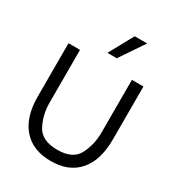

<svg xmlns="http://www.w3.org/2000/svg" viewBox="-221 -1084 1127 1227"><g transform="rotate(30 342.0 -470.5)"><path d="M65 -308V-700H150V-311Q150 -223 188.5 -148.5Q227 -74 343 -74Q457 -74 495 -148Q533 -222 533 -311V-700H618V-308Q618 -156 546.5 -73.5Q475 9 343 9Q209 9 137 -73.5Q65 -156 65 -308ZM311 -771 409 -950H501L380 -771Z"/></g></svg>

Font: Be Vietnam
Style: Regular
Weight: 400
Designer: Gabriel Lam
Foundry: TypeRant
Version: Version 4.000